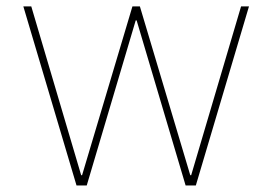

<svg xmlns="http://www.w3.org/2000/svg" viewBox="-20 -565 830 585"><path d="M213.1 0 51.1 -545.5H75.3L227.3 -31.2H230.1L383.5 -545.5H406.2L559.7 -31.2H562.5L714.5 -545.5H738.6L576.7 0H545.5L396.3 -502.8H393.5L244.3 0Z"/></svg>

Font: Inter Thin BETA
Style: Regular
Weight: 100
Designer: Rasmus Andersson
Foundry: rsms
Version: Version 3.011;git-f93a4a705